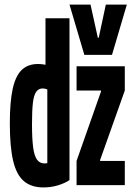

<svg xmlns="http://www.w3.org/2000/svg" viewBox="-20 -810 590 840"><path d="M170 10Q117 10 84.5 -17.5Q52 -45 37.5 -106.5Q23 -168 23 -270Q23 -364 35.5 -421Q48 -478 75 -504Q102 -530 146 -530Q172 -530 198 -521.5Q224 -513 246 -495L226 -392Q207 -409 193 -416Q179 -423 166 -423Q149 -423 138.5 -408.5Q128 -394 124 -360.5Q120 -327 120 -267Q120 -203 125 -165.5Q130 -128 142 -111.5Q154 -95 175 -95Q200 -95 219 -117L187 -64V-465H179V-730H284V-22Q263 -8 233 1Q203 10 170 10ZM315 0V-106L422 -410V-414H315V-520H526V-414L418 -110V-106H526V0ZM349 -570 284 -790H376L408 -645H412L443 -790H535L470 -570Z"/></svg>

Font: M PLUS Code Latin SemiExpanded SemiBold
Style: Regular
Weight: 600
Width: 6
Designer: Coji Morishita
Foundry: UNDERFOREST DESIGN
Version: Version 1.002; ttfautohint (v1.8.3)